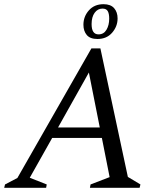

<svg xmlns="http://www.w3.org/2000/svg" viewBox="-35 -896 770 916"><path d="M-15 0 -11 -16 48 -47 401 -665H444L575 -52L635 -16L631 0H394L397 -16L488 -51L451 -238H214L107 -48L188 -16L185 0ZM242 -288H441L389 -550ZM430 -710Q395 -710 379 -729Q363 -748 363 -778Q363 -817 389 -846.5Q415 -876 459 -876Q493 -876 509.5 -857Q526 -838 526 -808Q526 -770 500 -740Q474 -710 430 -710ZM435 -732Q460 -732 473 -754Q486 -776 486 -807Q486 -831 479 -843Q472 -855 454 -855Q431 -855 416.5 -835Q402 -815 402 -781Q402 -732 435 -732Z"/></svg>

Font: Spectral
Style: Italic
Weight: 400
Italic angle: -10°
Designer: Jean-Baptiste Levee
Foundry: Production Type
Version: Version 2.001